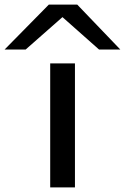

<svg xmlns="http://www.w3.org/2000/svg" viewBox="-115 -810 540 830"><path d="M102 0V-536H209V0ZM-95 -596 96 -790H219L405 -596H313L155 -736L-4 -596Z"/></svg>

Font: Georama ExtraExtended
Style: Regular
Weight: 400
Width: 8
Designer: Jean-Baptiste Levee
Foundry: Production Type
Version: Version 1.000